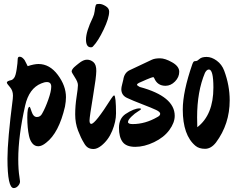

<svg xmlns="http://www.w3.org/2000/svg" viewBox="-20 -797 1208 978"><path d="M46 -310Q46 -336 30.5 -353.5Q15 -371 15 -376Q15 -381 21.5 -384Q28 -387 36 -388.5Q44 -390 52 -400.5Q60 -411 65 -445Q70 -479 70 -493.5Q70 -508 79 -508Q88 -508 95 -502Q102 -496 105.5 -490.5Q109 -485 114 -474Q119 -463 121 -460Q154 -471 176 -471Q233 -471 274.5 -415.5Q316 -360 316 -302Q316 -281 311 -254Q280 -120 215 -70Q193 -52 175 -52Q157 -52 145 -66.5Q133 -81 128 -104Q119 -145 119 -199Q119 -253 131 -253Q133 -253 141.5 -227Q150 -201 168 -201Q186 -201 195 -219Q211 -247 226 -289.5Q241 -332 241 -355.5Q241 -379 219 -379Q206 -379 190 -372Q128 -347 108 -259Q73 -103 73 13Q73 68 79 104L82 127Q82 139 72 150Q62 161 50 161Q18 161 18 11Q18 -83 45 -293Z M455 -562Q451 -556 443 -556Q418 -556 418 -596Q418 -636 453 -708Q460 -723 462 -739Q464 -755 464.5 -757.5Q465 -760 465.5 -761.5Q466 -763 466.5 -765.5Q467 -768 467.5 -769.5Q468 -771 469 -772.5Q470 -774 471 -775Q474 -777 487 -777Q500 -777 518 -766Q536 -755 536 -738Q536 -705 508 -646.5Q480 -588 455 -562ZM495 -54Q474 -38 456.5 -38Q439 -38 427.5 -45.5Q416 -53 407 -70Q392 -94 377.5 -132Q363 -170 363 -214Q363 -258 370 -303Q377 -348 377 -363.5Q377 -379 361 -403.5Q345 -428 345 -433Q345 -438 348.5 -443.5Q352 -449 357.5 -454.5Q363 -460 368.5 -464Q374 -468 381 -474Q404 -493 423 -493Q442 -493 456.5 -480Q471 -467 470.5 -435Q470 -403 455 -314Q436 -200 436 -183Q436 -166 445 -166Q465 -166 546 -294Q557 -311 561.5 -311Q566 -311 568.5 -286Q571 -261 571 -219.5Q571 -178 551.5 -130.5Q532 -83 495 -54Z M823 -360Q782 -360 766 -398Q764 -404 759.5 -404Q755 -404 726.5 -392Q698 -380 688 -375Q678 -370 678 -365.5Q678 -361 692 -354Q870 -306 870 -207Q870 -172 842.5 -134.5Q815 -97 765 -73Q715 -49 669 -49Q623 -49 604.5 -74Q586 -99 586 -146Q586 -193 619 -216Q663 -245 691 -245Q698 -245 698 -241.5Q698 -238 682.5 -229Q667 -220 649.5 -203Q632 -186 632 -175.5Q632 -165 656 -165Q720 -165 782 -201Q796 -208 796 -217.5Q796 -227 775 -237Q754 -247 704.5 -266Q655 -285 626.5 -298.5Q598 -312 598 -343Q598 -352 602.5 -368.5Q607 -385 608 -391Q613 -426 639.5 -439Q666 -452 754 -493Q769 -500 795 -500Q821 -500 857 -479.5Q893 -459 893 -431.5Q893 -404 871.5 -382Q850 -360 823 -360Z M1080 -71Q1055 -39 1024.5 -39Q994 -39 976 -54Q911 -108 911 -239Q911 -330 960 -471Q964 -481 967 -483.5Q970 -486 977.5 -486Q985 -486 996 -496.5Q1007 -507 1032.5 -507Q1058 -507 1084 -488Q1110 -469 1122 -437Q1150 -362 1150 -286Q1150 -165 1080 -71ZM1044 -443Q1033 -443 1024 -426Q984 -331 984 -199Q984 -166 985 -149Q1067 -212 1067 -351Q1067 -443 1044 -443Z"/></svg>

Font: Zhi Mang Xing
Style: Regular
Weight: 400
Designer: ZhongQi
Foundry: ZhongQi
Version: Version 2.001